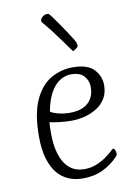

<svg xmlns="http://www.w3.org/2000/svg" viewBox="-90 -856 645 927"><g transform="rotate(-10 232.5 -393.0)"><path d="M240 13Q203 13 171.5 0Q140 -13 116.5 -41Q93 -69 79.5 -114Q66 -159 66 -222Q66 -336 97 -402Q128 -468 177.5 -496Q227 -524 283 -524Q357 -524 388 -490.5Q419 -457 419 -413Q419 -375 402.5 -348Q386 -321 358.5 -304Q331 -287 299 -279Q267 -271 236 -271Q205 -271 176.5 -274.5Q148 -278 128 -282Q127 -277 126.5 -259Q126 -241 126 -227Q126 -170 139.5 -125.5Q153 -81 182 -55.5Q211 -30 256 -30Q287 -30 313.5 -40.5Q340 -51 360 -65Q380 -79 390 -88Q400 -97 403 -100Q406 -103 409 -103Q414 -103 417.5 -94.5Q421 -86 421 -77Q421 -73 420 -70Q419 -67 414 -62Q382 -28 339 -7.5Q296 13 240 13ZM139 -333Q143 -327 171.5 -318.5Q200 -310 234 -310Q273 -310 299.5 -322.5Q326 -335 340 -358.5Q354 -382 354 -416Q354 -446 334 -469Q314 -492 270 -492Q241 -492 214.5 -475Q188 -458 168.5 -422.5Q149 -387 139 -333ZM300 -600Q299 -601 285 -620.5Q271 -640 251.5 -667Q232 -694 213.5 -718Q195 -742 186 -752Q182 -756 177.5 -761.5Q173 -767 173 -771Q173 -777 178 -783.5Q183 -790 190.5 -794.5Q198 -799 203 -799Q211 -799 214 -798Q217 -797 220 -793Q235 -774 253 -748Q271 -722 288 -696.5Q305 -671 316 -653Q319 -648 322.5 -639.5Q326 -631 326 -624Q326 -616 314 -608.5Q302 -601 300 -600Z"/></g></svg>

Font: Briem Hand Thin
Style: Regular
Weight: 100
Designer: Gunnlaugur SE Briem, Eben Sorkin
Foundry: Sorkin Type Co.
Version: Version 1.003